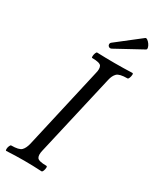

<svg xmlns="http://www.w3.org/2000/svg" viewBox="-218 -920 806 986"><g transform="rotate(30 185.5 -427.5)"><path d="M5 3Q1 3 1 -6Q1 -15 5 -24.5Q9 -34 13 -34Q59 -34 73 -48Q87 -62 94 -91L204 -575Q211 -602 203.5 -616.5Q196 -631 149 -631Q145 -631 145.5 -640.5Q146 -650 149.5 -659Q153 -668 157 -668Q183 -667 209.5 -666.5Q236 -666 261 -666Q287 -666 313.5 -666.5Q340 -667 366 -668Q371 -668 370.5 -659Q370 -650 366.5 -640.5Q363 -631 358 -631Q311 -631 296.5 -616.5Q282 -602 276 -575L165 -91Q158 -62 166.5 -48Q175 -34 222 -34Q227 -34 226.5 -24.5Q226 -15 222.5 -6Q219 3 214 3Q162 0 110 0Q58 0 5 3ZM214 -724Q204 -718 196.5 -722.5Q189 -727 188.5 -735.5Q188 -744 197 -750L333 -856Q338 -860 346 -854.5Q354 -849 361 -839Q368 -829 370 -819.5Q372 -810 366 -807Z"/></g></svg>

Font: Junicode Two Beta Condensed
Style: Italic
Weight: 400
Width: 3
Italic angle: -9°
Version: Version 1.053; ttfautohint (v1.8.4)